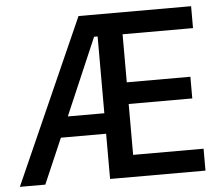

<svg xmlns="http://www.w3.org/2000/svg" viewBox="-50 -755 944 812"><g transform="rotate(-5 421.5 -349.0)"><path d="M385 -192H193L110 0H2L312 -698H790V-605H491V-401H761V-309H491V-93H790V0H385ZM370 -605 230 -279H385V-605Z"/></g></svg>

Font: IBM Plex Sans Condensed Medium
Style: Regular
Weight: 500
Width: 3
Designer: Mike Abbink, Paul van der Laan, Pieter van Rosmalen
Foundry: Bold Monday
Version: Version 1.3